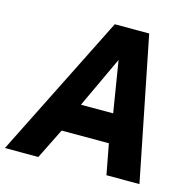

<svg xmlns="http://www.w3.org/2000/svg" viewBox="-120 -831 949 938"><g transform="rotate(15 354.0 -361.5)"><path d="M-15 0 347 -723H521L665.5 0H498.5L469.5 -154H230.5L154 0ZM289 -300.5H452L410 -559.5Z"/></g></svg>

Font: Public Sans Thin ExtraBold
Style: Italic
Weight: 800
Italic angle: -8°
Version: Version 2.001